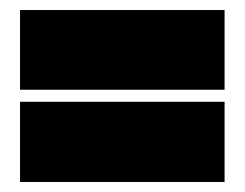

<svg xmlns="http://www.w3.org/2000/svg" viewBox="-20 -449 488 383"><path d="M428 -270H20V-429H428ZM428 -86H20V-246H428Z"/></svg>

Font: Passion One Black
Style: Regular
Weight: 900
Designer: Alejandro Lo Celso
Foundry: Fontstage
Version: Version 1.002